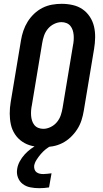

<svg xmlns="http://www.w3.org/2000/svg" viewBox="-20 -763 540 1006"><path d="M206 8Q176 8 148 1.5Q120 -5 97 -20.5Q74 -36 58.5 -59.5Q43 -83 37 -110.5Q31 -138 31 -168Q31 -198 36 -228L90 -552Q94 -577 102.5 -602Q111 -627 125 -649.5Q139 -672 159 -691Q179 -710 203 -722Q227 -734 252.5 -738.5Q278 -743 303 -743Q333 -743 361.5 -736.5Q390 -730 412.5 -714.5Q435 -699 450.5 -675.5Q466 -652 472.5 -624.5Q479 -597 478.5 -567Q478 -537 473 -507L419 -183Q415 -158 407 -133Q399 -108 384.5 -85.5Q370 -63 350 -44Q330 -25 306 -13Q282 -1 256.5 3.5Q231 8 206 8ZM207 -88Q226 -88 245.5 -97.5Q265 -107 278.5 -123.5Q292 -140 298.5 -159.5Q305 -179 308 -198L362 -523Q365 -537 366 -551Q367 -565 366 -578.5Q365 -592 361 -604.5Q357 -617 349 -627Q341 -637 328.5 -642Q316 -647 302 -647Q283 -647 263.5 -637.5Q244 -628 230.5 -611.5Q217 -595 210.5 -575.5Q204 -556 201 -537L147 -212Q144 -198 143 -184Q142 -170 143 -156.5Q144 -143 148 -130.5Q152 -118 160 -108Q168 -98 180.5 -93Q193 -88 207 -88ZM185 223Q161 223 138.5 218.5Q116 214 99 201Q82 188 74 167Q66 146 70 122Q73 102 83.5 82.5Q94 63 109.5 46Q125 29 143 16Q161 3 181 -7L182 -8H251L250 0Q233 8 219 19.5Q205 31 193.5 44.5Q182 58 172 73.5Q162 89 159 105Q158 115 161 124.5Q164 134 171.5 139.5Q179 145 188 147Q197 149 207 149Q218 149 228.5 147.5Q239 146 250 145L237 219Q224 221 211 222Q198 223 185 223Z"/></svg>

Font: Iosevka Curly Slab
Style: Bold Italic
Weight: 700
Italic angle: -9°
Monospace: yes
Designer: Belleve Invis
Foundry: Belleve Invis
Version: Version 22.1.2; ttfautohint (v1.8.4)